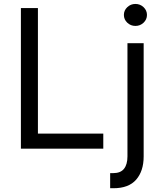

<svg xmlns="http://www.w3.org/2000/svg" viewBox="-20 -769 840 993"><path d="M88.1 0V-727.3H176.1V-78.1H514.2V0ZM639.2 -545.5H723V39.8Q723 115.4 684.3 160Q645.6 204.5 566.8 204.5H549.7V126.4H565.3Q603.7 126.4 621.4 103.9Q639.2 81.3 639.2 39.8ZM680.4 -634.9Q655.9 -634.9 638.3 -651.6Q620.7 -668.3 620.7 -691.8Q620.7 -715.2 638.3 -731.9Q655.9 -748.6 680.4 -748.6Q704.9 -748.6 722.5 -731.9Q740.1 -715.2 740.1 -691.8Q740.1 -668.3 722.5 -651.6Q704.9 -634.9 680.4 -634.9Z"/></svg>

Font: Inter UI
Style: Regular
Weight: 400
Designer: Rasmus Andersson
Foundry: rsms
Version: 3.2;8d6f07862